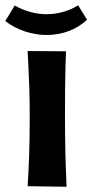

<svg xmlns="http://www.w3.org/2000/svg" viewBox="-62 -710 351 730"><path d="M191 0 43 -2Q45 -32 46.5 -62.5Q48 -93 49 -125Q50 -157 50.5 -192.5Q51 -228 51 -267Q51 -327 49.5 -374Q48 -421 46 -456.5Q44 -492 43 -516L189 -515Q188 -495 187 -459Q186 -423 185.5 -374.5Q185 -326 185 -266Q185 -231 185.5 -197.5Q186 -164 186.5 -131.5Q187 -99 188.5 -66.5Q190 -34 191 0ZM115 -577Q74 -577 33 -590.5Q-8 -604 -42 -630L-6 -689Q22 -673 53 -664.5Q84 -656 115 -656Q148 -656 179 -665Q210 -674 235 -690L269 -635Q238 -606 198.5 -591.5Q159 -577 115 -577Z"/></svg>

Font: Truculenta Black
Style: Regular
Weight: 900
Version: Version 1.002